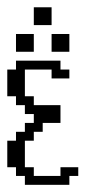

<svg xmlns="http://www.w3.org/2000/svg" viewBox="-20 -459 259 527"><path d="M48.3 48.3V23.9H23.9V0H0V-72.8H23.9V-97.2H48.3V-121.6H72.8V-146H48.3V-170.4H23.9V-194.8H0V-268.1H23.9V-292.5H146V-268.1H170.4V-243.7H121.6V-268.1H48.3V-194.8H72.8V-170.4H146V-121.6H97.2V-97.2H72.8V-72.8H48.3V0H72.8V23.9H146V0H194.8V23.9H170.4V48.3ZM23.9 -316.9V-365.7H72.8V-316.9ZM121.6 -316.9V-365.7H170.4V-316.9ZM72.8 -390.1V-439H121.6V-390.1Z"/></svg>

Font: FS Mondwest Regular
Style: Regular
Weight: 400
Designer: NZWStudios2024
Foundry: https://fontstruct.com
Version: Version 1.0